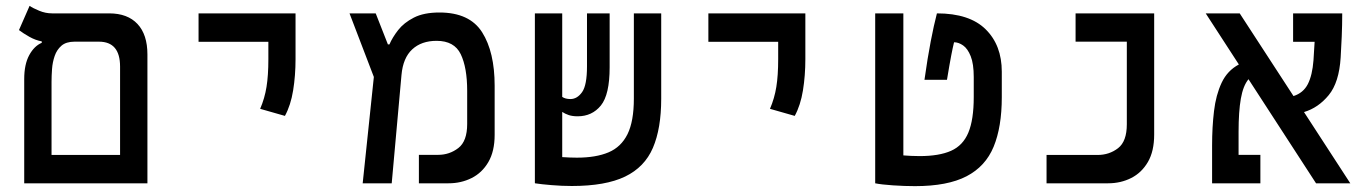

<svg xmlns="http://www.w3.org/2000/svg" viewBox="-20 -632 4728 662"><path d="M63.5 0V-359.4Q63.5 -410.2 80.8 -441.9Q98.1 -473.6 124 -484.4V-489.3Q102.5 -493.2 81.3 -505.1Q60.1 -517.1 45.4 -528.3L82 -611.8Q93.3 -604 115 -595Q136.7 -585.9 159.7 -585.9H356.4Q419.9 -585.9 454.1 -549.3Q488.3 -512.7 488.3 -444.3V0ZM236.8 -488.3Q208 -488.3 191.9 -474.4Q175.8 -460.4 168.5 -439Q161.1 -417.5 159.4 -393.8Q157.7 -370.1 157.7 -350.1V-97.7H394V-402.3Q394 -488.3 321.3 -488.3Z M962.4 -232.4 877 -256.8Q892.6 -293 898.9 -332.3Q905.3 -371.6 905.3 -428.2V-487.8H664.6V-585.9H999V-428.2Q999 -371.6 990.7 -320.3Q982.4 -269 962.4 -232.4Z M1230.5 0 1269 -366.7 1185.1 -585.9H1275.4L1317.4 -479H1322.8Q1333 -502.9 1352.8 -528.3Q1372.6 -553.7 1407 -571.3Q1441.4 -588.9 1495.1 -588.9Q1599.1 -588.9 1642.3 -520.8Q1685.5 -452.6 1685.5 -336.4V-167Q1685.5 -110.4 1663.8 -73.2Q1642.1 -36.1 1606 -18.1Q1569.8 0 1526.4 0H1424.3V-98.1H1490.7Q1529.8 -98.1 1560.3 -121.6Q1590.8 -145 1590.8 -204.6V-318.8Q1590.8 -398.9 1568.6 -445.1Q1546.4 -491.2 1485.4 -491.2Q1433.1 -491.2 1401.4 -461.9Q1369.6 -432.6 1364.3 -373.5L1330.6 0Z M1951.7 9.3Q1917.5 9.3 1881.8 6.3Q1846.2 3.4 1824.7 0V-0.5H1824.2V-585.9H1918.5V-297.9Q1929.2 -290.5 1946.8 -290.5Q1970.2 -290.5 1987.1 -314.5Q2003.9 -338.4 2003.9 -403.3V-585.9H2082V-399.9Q2082 -305.7 2051.8 -268.3Q2021.5 -231 1971.7 -231Q1954.1 -231 1941.4 -235.1Q1928.7 -239.3 1918.5 -246.1V-90.3Q1931.6 -89.4 1944.8 -88.9Q1958 -88.4 1969.2 -88.4Q2034.7 -88.4 2078.1 -106.7Q2121.6 -125 2143.6 -169.4Q2165.5 -213.9 2165.5 -292V-585.9H2259.8V-291.5Q2259.8 -189 2231.2 -122.3Q2202.6 -55.7 2135.3 -23.2Q2067.9 9.3 1951.7 9.3Z M2720.2 -232.4 2634.8 -256.8Q2650.4 -293 2656.7 -332.3Q2663.1 -371.6 2663.1 -428.2V-487.8H2422.4V-585.9H2756.8V-428.2Q2756.8 -371.6 2748.5 -320.3Q2740.2 -269 2720.2 -232.4Z M3134.8 9.8Q3099.1 9.8 3059.1 7.1Q3019 4.4 2997.6 0V-585.9H3094.7V-96.2Q3107.9 -95.2 3121.8 -94.5Q3135.7 -93.8 3150.9 -93.8Q3218.3 -93.8 3259.3 -112.1Q3300.3 -130.4 3318.8 -174.8Q3337.4 -219.2 3337.4 -297.4V-366.2Q3337.4 -412.1 3326.9 -438.2Q3316.4 -464.4 3300.8 -475.3Q3285.2 -486.3 3269.5 -486.3Q3265.1 -468.3 3260 -442.1Q3254.9 -416 3245.1 -356.9H3167.5Q3178.2 -433.1 3189 -489Q3199.7 -544.9 3210.4 -585.9Q3322.8 -585.9 3378.4 -531Q3434.1 -476.1 3434.1 -384.8V-296.9Q3434.1 -194.3 3406 -126.2Q3377.9 -58.1 3312.5 -24.2Q3247.1 9.8 3134.8 9.8Z M3588.4 0V-97.7H3764.2Q3804.7 -97.7 3835 -121.1Q3865.2 -144.5 3865.2 -203.6V-488.3H3688.5V-585.9H3959.5V-168Q3959.5 -110.8 3938 -73.7Q3916.5 -36.6 3880.4 -18.3Q3844.2 0 3800.8 0Z M4517.6 0 4284.7 -358.9Q4266.1 -336.4 4258.3 -291.7Q4250.5 -247.1 4250.5 -177.7V-98.1H4325.7V0H4159.2V-130.9Q4159.2 -193.4 4165.8 -249Q4172.4 -304.7 4192.1 -346.7Q4211.9 -388.7 4251.5 -409.7L4137.2 -585.9H4254.4L4439.9 -300.8Q4473.6 -311.5 4489.3 -342Q4504.9 -372.6 4508.8 -424.3Q4509.8 -439.5 4510.7 -455.6Q4511.7 -471.7 4512.7 -487.8H4438.5V-585.9H4607.9Q4607.9 -547.4 4606.2 -506.1Q4604.5 -464.8 4602.5 -434.1Q4597.2 -347.7 4561.3 -304Q4525.4 -260.3 4476.1 -245.6L4635.7 0Z"/></svg>

Font: Cascadia Code NF
Style: Regular
Weight: 400
Monospace: yes
Designer: Aaron Bell
Foundry: Saja Typeworks
Version: Version 2404.023; ttfautohint (v1.8.4)